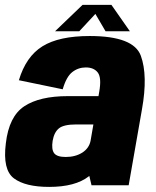

<svg xmlns="http://www.w3.org/2000/svg" viewBox="-26 -746 627 773"><path d="M342.5 0 333.5 -38Q332.5 -37 331.5 -36Q277 6.5 172 6.5Q76 6.5 30 -28Q-16 -62.5 -2.5 -169Q10 -277.5 71.8 -318.2Q133.5 -359 247 -359H370.5L373.5 -376.5Q383.5 -433 367.8 -453.8Q352 -474.5 319.5 -474.5Q289 -474.5 265 -455.8Q241 -437 226.5 -386.5L50 -423Q78.5 -518.5 145.2 -559.8Q212 -601 335 -601Q512 -601 541 -521.5Q570 -442 545.5 -305.5L492 0ZM338.5 -178.5 350 -245H281Q230.5 -245 211.2 -229.2Q192 -213.5 186 -179.5Q180.5 -144.5 192 -129.2Q203.5 -114 238.5 -114Q278 -114 306 -132Q332.5 -149.5 338.5 -178.5ZM195.5 -620 306.5 -726.5H422.5L497 -620H399L358 -690L293 -620Z"/></svg>

Font: Anybody ExtraBold
Style: Italic
Weight: 800
Italic angle: -10°
Designer: Tyler Finck
Foundry: Etcetera Type Company
Version: Version 1.010; ttfautohint (v1.8.3) -l 8 -r 50 -G 200 -x 14 